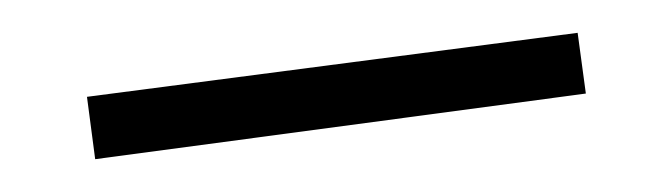

<svg xmlns="http://www.w3.org/2000/svg" viewBox="-20 -295 409 117"><path d="M33 -236 332 -275 337 -238 38 -198Z"/></svg>

Font: Ysabeau SC Light
Style: Regular
Weight: 300
Designer: Christian Thalmann (Catharsis Fonts)
Version: Version 0.003